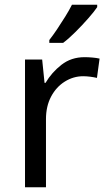

<svg xmlns="http://www.w3.org/2000/svg" viewBox="-20 -786 453 806"><path d="M335 -546Q350 -546 367.5 -544.5Q385 -543 398 -540L387 -459Q374 -462 358.5 -464Q343 -466 329 -466Q288 -466 252 -443.5Q216 -421 194.5 -380.5Q173 -340 173 -286V0H85V-536H157L167 -438H171Q197 -482 238 -514Q279 -546 335 -546ZM388 -756Q376 -738 351 -709.5Q326 -681 297.5 -652.5Q269 -624 245 -606H187V-618Q202 -637 219.5 -663Q237 -689 254 -716.5Q271 -744 282 -766H388Z"/></svg>

Font: Noto Sans Warang Citi
Style: Regular
Weight: 400
Designer: Mangu Purty
Foundry: Mangu Purty
Version: Version 3.002; ttfautohint (v1.8.4.7-5d5b)